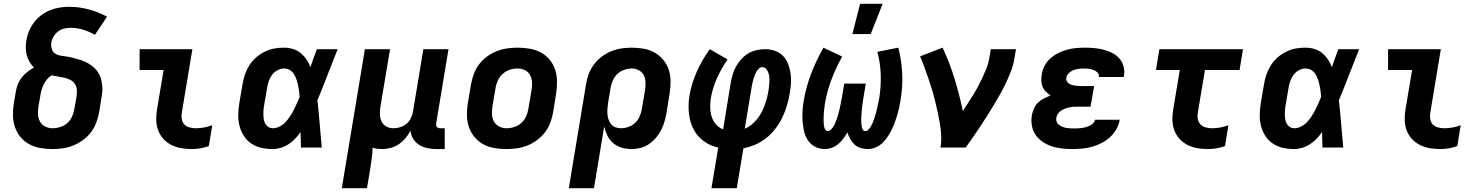

<svg xmlns="http://www.w3.org/2000/svg" viewBox="-20 -780 7840 1015"><path d="M257 8Q225 8 193.5 2.5Q162 -3 135 -17.5Q108 -32 88.5 -55.5Q69 -79 59 -108Q49 -137 48.5 -169Q48 -201 53 -234L64 -297Q67 -316 74.5 -335Q82 -354 95 -370.5Q108 -387 124.5 -400Q141 -413 160 -423Q147 -435 137 -451.5Q127 -468 122 -486.5Q117 -505 116.5 -525Q116 -545 119 -565Q123 -590 133 -614.5Q143 -639 159.5 -661Q176 -683 198 -699.5Q220 -716 245 -726Q270 -736 295 -740Q320 -744 345 -744Q400 -744 450.5 -730Q501 -716 546 -692L482 -596Q454 -612 421.5 -622.5Q389 -633 354 -633Q337 -633 319.5 -629Q302 -625 287.5 -614Q273 -603 263.5 -587Q254 -571 251 -554Q249 -537 254 -520.5Q259 -504 273.5 -495.5Q288 -487 305.5 -485Q323 -483 340 -480Q357 -477 373 -472.5Q389 -468 405.5 -463Q422 -458 436.5 -450.5Q451 -443 464 -433.5Q477 -424 488 -411.5Q499 -399 506 -384Q513 -369 516.5 -352.5Q520 -336 521 -318.5Q522 -301 519.5 -283.5Q517 -266 514 -248L504 -186Q499 -159 489 -132Q479 -105 461 -81Q443 -57 418.5 -39.5Q394 -22 367.5 -11Q341 0 313 4Q285 8 257 8ZM258 -102Q278 -102 299 -108.5Q320 -115 336 -129.5Q352 -144 361 -164Q370 -184 373 -204L384 -266Q387 -284 386.5 -302Q386 -320 377 -334.5Q368 -349 353 -357Q338 -365 321 -369Q304 -373 286.5 -375.5Q269 -378 253 -382Q239 -373 229 -361Q219 -349 212 -335.5Q205 -322 200.5 -307.5Q196 -293 194 -279L183 -216Q180 -195 181 -174.5Q182 -154 191.5 -137Q201 -120 219 -111Q237 -102 258 -102Z M996 8Q967 8 939.5 3.5Q912 -1 887.5 -13Q863 -25 844.5 -45Q826 -65 816.5 -90Q807 -115 806 -143.5Q805 -172 810 -201L845 -410H718V-520H997L941 -183Q938 -166 941 -149.5Q944 -133 954.5 -122Q965 -111 981.5 -106.5Q998 -102 1015 -102Q1037 -102 1059 -106Q1081 -110 1102 -118L1084 -8Q1063 0 1040.5 4Q1018 8 996 8Z M1421 8Q1390 8 1361.5 1.5Q1333 -5 1309 -21Q1285 -37 1269.5 -61Q1254 -85 1246.5 -113.5Q1239 -142 1239.5 -172.5Q1240 -203 1245 -234L1262 -334Q1266 -360 1274.5 -385Q1283 -410 1297.5 -433.5Q1312 -457 1333 -475.5Q1354 -494 1379 -506.5Q1404 -519 1429.5 -523.5Q1455 -528 1481 -528Q1506 -528 1529 -521Q1552 -514 1569.5 -499.5Q1587 -485 1600 -466Q1613 -447 1621 -425Q1629 -449 1637.5 -472.5Q1646 -496 1655 -520H1765Q1738 -453 1712 -385Q1686 -317 1658 -250Q1665 -188 1670 -125Q1675 -62 1681 0H1571Q1570 -20 1570 -40.5Q1570 -61 1569 -82Q1556 -63 1540 -46.5Q1524 -30 1505 -17.5Q1486 -5 1464 1.5Q1442 8 1421 8ZM1422 -102Q1440 -102 1458 -111Q1476 -120 1489 -134Q1502 -148 1513 -164.5Q1524 -181 1532.5 -198Q1541 -215 1549 -232.5Q1557 -250 1564 -267Q1563 -283 1561 -299Q1559 -315 1555.5 -330.5Q1552 -346 1547 -361Q1542 -376 1533.5 -389Q1525 -402 1511.5 -410Q1498 -418 1481 -418Q1464 -418 1446.5 -408.5Q1429 -399 1418 -384Q1407 -369 1401 -351.5Q1395 -334 1392 -316L1375 -216Q1373 -204 1372.5 -192Q1372 -180 1372.5 -168Q1373 -156 1375.5 -144.5Q1378 -133 1384 -123.5Q1390 -114 1400 -108Q1410 -102 1422 -102Z M1787 215 1909 -520H2042L1991 -216Q1988 -196 1988.5 -176Q1989 -156 1996.5 -139Q2004 -122 2021 -112Q2038 -102 2058 -102Q2076 -102 2094 -107Q2112 -112 2127 -124Q2142 -136 2151 -153.5Q2160 -171 2163 -188L2218 -520H2351L2286 -129Q2285 -123 2285.5 -118Q2286 -113 2289.5 -109Q2293 -105 2298 -103.5Q2303 -102 2309 -102H2331V8H2290Q2265 8 2241 3.5Q2217 -1 2197.5 -13Q2178 -25 2165 -45Q2152 -65 2150 -89Q2139 -68 2123.5 -49.5Q2108 -31 2088 -17.5Q2068 -4 2045 2Q2022 8 2000 8Q1987 8 1974.5 6.5Q1962 5 1950 1Q1949 28 1945.5 54.5Q1942 81 1938 108L1920 215Z M2657 8Q2624 8 2592.5 2.5Q2561 -3 2534.5 -17.5Q2508 -32 2488.5 -55.5Q2469 -79 2459 -108Q2449 -137 2448.5 -169.5Q2448 -202 2453 -234L2470 -334Q2475 -362 2485 -389Q2495 -416 2512.5 -439.5Q2530 -463 2554.5 -481Q2579 -499 2606 -509.5Q2633 -520 2661 -524Q2689 -528 2716 -528Q2749 -528 2780.5 -522.5Q2812 -517 2839 -502.5Q2866 -488 2885.5 -464.5Q2905 -441 2914.5 -412Q2924 -383 2924.5 -350.5Q2925 -318 2920 -286L2904 -186Q2899 -158 2889 -131Q2879 -104 2861 -80.5Q2843 -57 2818.5 -39Q2794 -21 2767.5 -10.5Q2741 0 2712.5 4Q2684 8 2657 8ZM2657 -102Q2678 -102 2698.5 -108.5Q2719 -115 2735.5 -129.5Q2752 -144 2761 -164Q2770 -184 2773 -204L2790 -304Q2794 -325 2792.5 -345.5Q2791 -366 2782 -383Q2773 -400 2755 -409Q2737 -418 2717 -418Q2696 -418 2675.5 -411.5Q2655 -405 2638.5 -390.5Q2622 -376 2612.5 -356Q2603 -336 2600 -316L2583 -216Q2580 -195 2581 -174.5Q2582 -154 2591.5 -137Q2601 -120 2619 -111Q2637 -102 2657 -102Z M2987 215 3078 -334Q3082 -361 3092 -388Q3102 -415 3119.5 -438.5Q3137 -462 3160.5 -480Q3184 -498 3211 -509Q3238 -520 3265.5 -524Q3293 -528 3320 -528Q3352 -528 3383 -522.5Q3414 -517 3440.5 -502Q3467 -487 3486.5 -463.5Q3506 -440 3515.5 -411Q3525 -382 3525 -350Q3525 -318 3520 -286L3504 -186Q3500 -163 3493.5 -139.5Q3487 -116 3476 -94Q3465 -72 3448.5 -52.5Q3432 -33 3411 -18.5Q3390 -4 3366 2Q3342 8 3319 8Q3291 8 3266 0.5Q3241 -7 3221.5 -23.5Q3202 -40 3191 -63Q3180 -86 3174 -111L3120 215ZM3262 -102Q3282 -102 3302 -109Q3322 -116 3337.5 -130.5Q3353 -145 3361.5 -164.5Q3370 -184 3373 -204L3390 -304Q3393 -324 3392.5 -344.5Q3392 -365 3383.5 -382Q3375 -399 3357.5 -408.5Q3340 -418 3320 -418Q3300 -418 3280 -411Q3260 -404 3244.5 -389.5Q3229 -375 3220 -355.5Q3211 -336 3208 -316L3194 -232Q3192 -217 3191 -202Q3190 -187 3191.5 -173Q3193 -159 3198 -146Q3203 -133 3211.5 -122.5Q3220 -112 3233.5 -107Q3247 -102 3262 -102Z M3741 215 3777 0Q3748 -6 3722.5 -20Q3697 -34 3677 -54.5Q3657 -75 3644.5 -100.5Q3632 -126 3626 -155Q3620 -184 3620 -214.5Q3620 -245 3625 -276Q3636 -340 3664 -402Q3692 -464 3732 -520L3826 -466Q3794 -419 3770.5 -367Q3747 -315 3738 -262Q3734 -237 3734.5 -212Q3735 -187 3742 -164Q3749 -141 3764.5 -123Q3780 -105 3803 -96L3843 -343Q3847 -365 3853.5 -387Q3860 -409 3871.5 -429.5Q3883 -450 3899.5 -468Q3916 -486 3936.5 -498Q3957 -510 3980 -515Q4003 -520 4025 -520Q4052 -520 4076.5 -511.5Q4101 -503 4118.5 -485.5Q4136 -468 4145.5 -444Q4155 -420 4159 -394.5Q4163 -369 4161.5 -342Q4160 -315 4155 -288Q4150 -256 4140.5 -223.5Q4131 -191 4116.5 -160.5Q4102 -130 4081 -102Q4060 -74 4033 -52Q4006 -30 3974 -16Q3942 -2 3910 4L3875 215ZM3917 -99Q3937 -108 3953.5 -121.5Q3970 -135 3983.5 -152Q3997 -169 4006.5 -187.5Q4016 -206 4023 -225.5Q4030 -245 4035 -264.5Q4040 -284 4043 -304Q4045 -316 4046 -328Q4047 -340 4047.5 -352Q4048 -364 4046.5 -375.5Q4045 -387 4041 -398Q4037 -409 4029 -417Q4021 -425 4009 -425Q4000 -425 3992 -417.5Q3984 -410 3979 -401.5Q3974 -393 3970.5 -384Q3967 -375 3964 -365.5Q3961 -356 3959 -346.5Q3957 -337 3955 -328Z M4341 8Q4313 8 4289.5 -4Q4266 -16 4251.5 -37.5Q4237 -59 4231 -85Q4225 -111 4223 -138Q4221 -165 4222.5 -193Q4224 -221 4229 -248Q4241 -320 4268 -390.5Q4295 -461 4333 -528L4432 -481Q4399 -422 4375.5 -359.5Q4352 -297 4341 -233Q4340 -225 4339 -217Q4338 -209 4337 -201Q4336 -193 4335.5 -185Q4335 -177 4334.5 -169.5Q4334 -162 4334 -154Q4334 -146 4334 -138Q4334 -130 4335 -122.5Q4336 -115 4337.5 -107.5Q4339 -100 4343.5 -93.5Q4348 -87 4356 -87Q4365 -87 4373 -95Q4381 -103 4386 -111.5Q4391 -120 4395 -129Q4399 -138 4402.5 -147.5Q4406 -157 4408.5 -166Q4411 -175 4413.5 -184.5Q4416 -194 4418.5 -203.5Q4421 -213 4422.5 -222.5Q4424 -232 4426 -241.5Q4428 -251 4430 -260L4443 -338H4557L4544 -260Q4542 -252 4541.5 -244.5Q4541 -237 4539.5 -229Q4538 -221 4537.5 -213.5Q4537 -206 4536 -198.5Q4535 -191 4534.5 -183Q4534 -175 4533.5 -167.5Q4533 -160 4533 -152.5Q4533 -145 4533 -137.5Q4533 -130 4534 -122.5Q4535 -115 4536.5 -107.5Q4538 -100 4542 -93.5Q4546 -87 4554 -87Q4563 -87 4571 -95Q4579 -103 4584 -112Q4589 -121 4593 -130Q4597 -139 4600 -148Q4603 -157 4606 -166.5Q4609 -176 4611.5 -185Q4614 -194 4616 -203.5Q4618 -213 4620 -222.5Q4622 -232 4624 -241.5Q4626 -251 4628 -260Q4638 -323 4636 -385.5Q4634 -448 4618 -506L4729 -528Q4746 -461 4749.5 -390Q4753 -319 4740 -246Q4737 -227 4732.5 -207Q4728 -187 4722 -167.5Q4716 -148 4709 -129Q4702 -110 4692.5 -91.5Q4683 -73 4671 -55Q4659 -37 4643 -22.5Q4627 -8 4607.5 0Q4588 8 4568 8Q4548 8 4529 2Q4510 -4 4497 -16.5Q4484 -29 4474.5 -45.5Q4465 -62 4460 -80Q4450 -63 4438.5 -47.5Q4427 -32 4412 -19Q4397 -6 4378 1Q4359 8 4341 8ZM4486 -600 4527 -760H4646L4583 -600Z M4952 0Q4957 -33 4955.5 -65Q4954 -97 4948.5 -128Q4943 -159 4936.5 -189Q4930 -219 4922.5 -249.5Q4915 -280 4906 -309.5Q4897 -339 4887 -368Q4877 -397 4866.5 -425.5Q4856 -454 4844 -482L4963 -528Q5000 -449 5026 -364.5Q5052 -280 5070 -193Q5084 -215 5098.5 -237Q5113 -259 5126.5 -281Q5140 -303 5152 -326Q5164 -349 5175 -372.5Q5186 -396 5195.5 -420Q5205 -444 5209 -468L5218 -520H5351L5342 -468Q5337 -436 5325 -405Q5313 -374 5299 -344Q5285 -314 5268.5 -284.5Q5252 -255 5234.5 -226Q5217 -197 5199 -168.5Q5181 -140 5162.5 -112Q5144 -84 5124.5 -56Q5105 -28 5085 0Z M5650 8Q5622 8 5594 5Q5566 2 5540.5 -6.5Q5515 -15 5492.5 -30Q5470 -45 5455 -66.5Q5440 -88 5435 -115.5Q5430 -143 5435 -171Q5438 -189 5446 -207Q5454 -225 5468 -238Q5482 -251 5499.5 -260Q5517 -269 5534 -275Q5521 -284 5509.5 -295Q5498 -306 5492 -320.5Q5486 -335 5485 -352Q5484 -369 5487 -386Q5491 -410 5502.5 -432.5Q5514 -455 5533.5 -472Q5553 -489 5575.5 -500Q5598 -511 5622 -517.5Q5646 -524 5670 -526Q5694 -528 5717 -528Q5743 -528 5767.5 -525.5Q5792 -523 5815.5 -517Q5839 -511 5861 -499.5Q5883 -488 5898 -470.5Q5913 -453 5919.5 -429Q5926 -405 5922 -380L5920 -373H5788L5789 -374Q5791 -388 5781.5 -397Q5772 -406 5760 -410.5Q5748 -415 5735 -416.5Q5722 -418 5708 -418Q5695 -418 5681 -416Q5667 -414 5654 -409Q5641 -404 5630 -393Q5619 -382 5617 -369Q5615 -360 5619 -352Q5623 -344 5629.5 -339Q5636 -334 5644.5 -331.5Q5653 -329 5662 -327.5Q5671 -326 5680 -325.5Q5689 -325 5698 -325H5764L5745 -216H5679Q5668 -216 5656.5 -215.5Q5645 -215 5633.5 -212.5Q5622 -210 5611 -206Q5600 -202 5590 -195.5Q5580 -189 5573 -179Q5566 -169 5564 -157Q5562 -146 5566 -136Q5570 -126 5578 -120Q5586 -114 5595.5 -110Q5605 -106 5616 -104Q5627 -102 5637.5 -101.5Q5648 -101 5659 -101Q5669 -101 5680 -101.5Q5691 -102 5701 -103.5Q5711 -105 5721 -108Q5731 -111 5741 -115.5Q5751 -120 5759 -128.5Q5767 -137 5769 -147H5899V-146Q5895 -121 5881.5 -97Q5868 -73 5847.5 -54.5Q5827 -36 5802.5 -23.5Q5778 -11 5752.5 -4Q5727 3 5701 5.5Q5675 8 5650 8Z M6368 8Q6339 8 6311 3.5Q6283 -1 6259 -13Q6235 -25 6216.5 -45Q6198 -65 6188.5 -90Q6179 -115 6178 -143.5Q6177 -172 6182 -201L6217 -410H6091L6109 -520H6551L6533 -410H6350L6312 -183Q6309 -166 6312.5 -149.5Q6316 -133 6326.5 -122Q6337 -111 6353.5 -106.5Q6370 -102 6387 -102Q6409 -102 6431 -106Q6453 -110 6474 -118L6456 -8Q6435 0 6412.5 4Q6390 8 6368 8Z M6821 8Q6790 8 6761.5 1.5Q6733 -5 6709 -21Q6685 -37 6669.5 -61Q6654 -85 6646.5 -113.5Q6639 -142 6639.5 -172.5Q6640 -203 6645 -234L6662 -334Q6666 -360 6674.5 -385Q6683 -410 6697.5 -433.5Q6712 -457 6733 -475.5Q6754 -494 6779 -506.5Q6804 -519 6829.5 -523.5Q6855 -528 6881 -528Q6906 -528 6929 -521Q6952 -514 6969.5 -499.5Q6987 -485 7000 -466Q7013 -447 7021 -425Q7029 -449 7037.5 -472.5Q7046 -496 7055 -520H7165Q7138 -453 7112 -385Q7086 -317 7058 -250Q7065 -188 7070 -125Q7075 -62 7081 0H6971Q6970 -20 6970 -40.5Q6970 -61 6969 -82Q6956 -63 6940 -46.5Q6924 -30 6905 -17.5Q6886 -5 6864 1.5Q6842 8 6821 8ZM6822 -102Q6840 -102 6858 -111Q6876 -120 6889 -134Q6902 -148 6913 -164.5Q6924 -181 6932.5 -198Q6941 -215 6949 -232.5Q6957 -250 6964 -267Q6963 -283 6961 -299Q6959 -315 6955.5 -330.5Q6952 -346 6947 -361Q6942 -376 6933.5 -389Q6925 -402 6911.5 -410Q6898 -418 6881 -418Q6864 -418 6846.5 -408.5Q6829 -399 6818 -384Q6807 -369 6801 -351.5Q6795 -334 6792 -316L6775 -216Q6773 -204 6772.5 -192Q6772 -180 6772.5 -168Q6773 -156 6775.5 -144.5Q6778 -133 6784 -123.5Q6790 -114 6800 -108Q6810 -102 6822 -102Z M7596 8Q7567 8 7539.5 3.5Q7512 -1 7487.5 -13Q7463 -25 7444.5 -45Q7426 -65 7416.5 -90Q7407 -115 7406 -143.5Q7405 -172 7410 -201L7445 -410H7318V-520H7597L7541 -183Q7538 -166 7541 -149.5Q7544 -133 7554.5 -122Q7565 -111 7581.5 -106.5Q7598 -102 7615 -102Q7637 -102 7659 -106Q7681 -110 7702 -118L7684 -8Q7663 0 7640.5 4Q7618 8 7596 8Z"/></svg>

Font: Iosevka XBd Ex Obl
Style: Regular
Weight: 800
Width: 7
Italic angle: -9°
Monospace: yes
Designer: Belleve Invis
Foundry: Belleve Invis
Version: Version 32.5.0; ttfautohint (v1.8.4)